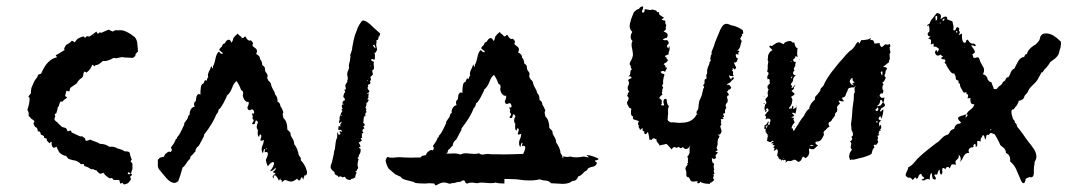

<svg xmlns="http://www.w3.org/2000/svg" viewBox="-20 -565 3285 590"><path d="M68 -209V-219Q67 -223 64 -227Q71 -247 71 -263Q70 -266 67 -269L71 -273L72 -275L75 -278V-284L76 -291Q76 -295 77 -296L80 -303L83 -310Q86 -318 90 -322Q94 -326 98 -336L105 -338L107 -340Q125 -383 155 -389Q154 -392 151 -395L165 -403L178 -411V-414L177 -416Q180 -422 183 -427Q194 -432 201 -440L205 -438L209 -435L212 -438L215 -442Q217 -445 221 -447L229 -451Q235 -453 237 -453L239 -451L241 -449L243 -450Q245 -452 247 -454L251 -453H255L266 -460L276 -468L278 -465L281 -461Q284 -464 287 -466L291 -464L302 -469L314 -474L326 -468L330 -470L334 -472H355Q366 -470 382 -460L387 -456Q388 -455 390.5 -453.5Q393 -452 394 -451Q401 -443 402 -431L403 -420L404 -407Q397 -400 396 -397V-393L388 -387L373 -388Q362 -388 359 -389Q352 -390 342 -387Q337 -385 329 -387Q308 -375 297 -378Q290 -373 284 -368L280 -366L274 -365L270 -361L267 -364L265 -366Q264 -365 263 -365Q259 -352 246 -342L242 -344L238 -345Q238 -343 237.5 -341Q237 -339 236 -338V-336Q236 -328 229 -324Q222 -320 216 -309L206 -302L196 -295Q195 -292 193 -284L189 -285L184 -286L183 -282L182 -278L181 -274L180 -270L186 -266L184 -263L181 -261Q175 -258 173 -253H166Q161 -245 161 -238Q159 -238 158 -237L156 -227L153 -217L151 -216L148 -214L149 -211L150 -207Q148 -204 147 -198L148 -197L149 -195L152 -192Q156 -190 157 -188L162 -183Q168 -176 173 -174L178 -173L183 -171L186 -166L188 -161L193 -163L198 -164L200 -158L213 -152L226 -146H233Q234 -145 236 -143.5Q238 -142 240 -141L241 -140L242 -137L243 -133H245L246 -132L252 -134L257 -136L264 -133L272 -130Q282 -127 287 -123Q304 -123 316 -114H328Q337 -112 340 -109H342L344 -108L354 -105Q357 -104 363 -100Q371 -100 374 -99L376 -98Q378 -96 379 -95Q379 -91 381 -85L385 -74L381 -70L384 -66L387 -62V-46L382 -31H384L385 -30Q387 -27 383 -25L381 -23L379 -21L381 -19L382 -17Q383 -13 379 -9L376 -5L373 -2L368 0L361 2L358 -1L356 -3L353 -2L349 -1L348 -7L346 -12H329L328 -14Q326 -16 324 -18L317 -17Q303 -25 298 -34L289 -31Q284 -32 282 -35L279 -38L276 -42Q275 -41 270 -43L267 -45H264Q263 -44 258 -46L252 -50L245 -53L239 -55L237 -61H233L229 -60L223 -66Q214 -72 203 -73Q201 -74 190 -77Q188 -79 187 -81L183 -86Q173 -86 161 -98Q161 -100 159.5 -102Q158 -104 156.5 -107.5Q155 -111 154 -114Q148 -111 144 -111Q137 -116 139 -129Q138 -130 135 -128L134 -126L132 -125L124 -133Q124 -138 123 -139L120 -140L116 -141Q115 -142 115 -147Q112 -149 106 -151L103 -160L99 -161L96 -162Q96 -173 88 -175Q86 -178 84 -182L83 -186Q84 -189 86 -193L81 -197L75 -201L74 -203L72 -205ZM375 -37 374 -34 372 -31Q378 -28 381 -31ZM267 -457 268 -455Q269 -455 269 -456Q268 -457 267 -457Z M920 -25 917 -28 914 -21Q912 -15 912 -13L908 -21L905 -18L904 -15Q903 -13 901 -11Q897 -9 893 -16Q882 -7 874 -7Q869 -7 857 -12Q853 -12 846 -5V-9Q846 -12 847 -12Q847 -11 843 -11L841 -17L840 -14Q838 -12 837 -10Q835 -15 831 -21Q826 -27 825 -27Q822 -27 820 -16Q818 -20 817 -23H820V-27Q833 -33 819 -35Q818 -36 820 -38L823 -40Q828 -44 827 -50Q819 -39 810 -39Q818 -49 821 -58Q824 -67 819 -67Q813 -67 803 -54L801 -59L799 -64Q797 -72 797 -74L801 -83Q803 -89 803 -91Q804 -95 801 -97Q798 -99 793 -97Q793 -101 795 -107Q792 -108 790 -103L789 -98L788 -94Q782 -101 785 -114L789 -124L791 -135Q780 -130 780 -135L781 -138L782 -142Q784 -146 782 -151Q777 -154 777 -145Q772 -145 772 -154V-161Q772 -164 773 -165Q768 -170 769 -177L770 -183L773 -189Q772 -191 769 -194Q768 -195 767 -195L765 -193L764 -188Q763 -181 755 -184V-186L756 -188Q762 -195 758 -198L757 -199L756 -201Q755 -203 757 -208L756 -210L755 -212Q754 -215 755 -218Q757 -214 759 -216Q761 -216 761 -220Q761 -222 759 -226Q758 -229 753 -229Q743 -222 740 -234Q748 -251 742 -252H738L734 -255Q728 -260 726 -272Q728 -278 727 -282Q726 -286 721 -288Q716 -303 707 -316Q698 -309 694 -297Q687 -278 677 -271Q677 -267 666 -247Q656 -229 652 -229Q652 -227 650 -221Q648 -216 645 -214Q635 -187 607 -151V-147L599 -132L591 -117Q581 -111 580 -98L578 -97Q576 -96 576 -95L573 -91Q568 -86 566 -85L565 -81L564 -77L558 -71L553 -64Q548 -55 541 -50Q535 -27 528 -9Q522 -3 516 -3Q504 -3 491 -18L486 -24L480 -31Q472 -41 471 -42Q465 -48 465 -57V-74L472 -81Q472 -80 477 -82L481 -83H484Q485 -90 492 -95Q499 -101 505 -98Q511 -105 505 -111L509 -117L514 -124Q519 -132 520 -137Q521 -137 523 -139Q524 -140 524 -143Q530 -149 534 -157L538 -165L542 -173L543 -176L545 -179Q547 -183 546 -186Q548 -189 551.5 -194Q555 -199 556 -200L557 -203L558 -207Q559 -211 563 -213Q562 -220 566 -228Q570 -236 578 -237Q573 -249 582 -255V-258L583 -263Q583 -264 583.5 -267Q584 -270 585 -271Q589 -279 596 -274V-284L597 -295Q598 -307 606 -309L607 -313L609 -317Q611 -320 616 -317Q615 -323 620 -328Q617 -334 622 -345L626 -353L629 -362Q635 -351 635 -357Q635 -358 634 -361Q638 -367 639 -372L642 -384Q645 -400 652 -406Q653 -406 655 -404L657 -402L658 -401L659 -400H661Q663 -398 665 -402Q658 -407 654 -411Q653 -415 662 -422Q663 -430 671 -432Q676 -443 683 -443Q688 -443 691 -434Q693 -435 695 -440L696 -444L697 -448L703 -455L711 -462Q713 -457 716 -456L720 -453Q721 -452 723 -449Q726 -447 728 -449Q730 -449 730 -451Q732 -453 734 -453Q740 -442 744 -441L747 -440L749 -441Q754 -441 758 -431Q752 -425 762 -419Q768 -415 769 -412Q771 -406 767 -399Q780 -393 779 -383Q785 -379 786 -365Q796 -359 794 -351Q794 -350 796 -344L800 -339Q804 -334 801 -326Q803 -320 805 -317L809 -313L812 -309Q814 -299 817 -294L824 -281Q824 -278 826 -274L829 -270Q833 -265 833 -252Q840 -251 842 -238Q846 -234 851 -220Q848 -217 849 -211L850 -207L851 -202Q863 -192 863 -167L866 -164L870 -160Q874 -156 873 -150L876 -144L880 -137Q884 -130 884 -122Q888 -118 893 -107Q898 -94 897 -91L899 -87L902 -83Q906 -78 904 -73Q918 -59 923 -39Q925 -33 920 -25ZM799 -110 797 -108Q799 -106 799.5 -106.5Q800 -107 799 -110ZM722 -446 721 -447Q720 -446 721 -446L723 -444Q723 -445 722 -446ZM825 -77 823 -78Q823 -77 825 -77Z M997 -58Q1001 -68 1002 -75L1004 -84L1006 -93V-96L1007 -100Q1007 -104 1009 -106Q1009 -110 1011 -124Q1012 -135 1016 -142Q1016 -155 1017 -160Q1019 -156 1021 -150L1024 -152L1027 -154Q1023 -156 1024 -163L1027 -161L1029 -159Q1031 -161 1030 -162L1029 -164V-166H1024Q1021 -165 1019 -167L1020 -172V-177H1024L1027 -176Q1027 -177 1025 -181L1028 -186L1030 -190Q1029 -192 1026 -189L1024 -187L1023 -186Q1021 -188 1022 -192L1023 -195L1024 -198Q1022 -204 1026 -210L1027 -214L1028 -217Q1030 -222 1033 -224Q1028 -227 1029 -228L1031 -229L1033 -231Q1029 -235 1031 -243L1033 -244L1037 -245Q1036 -246 1034 -246Q1033 -247 1032 -247Q1033 -256 1040 -257Q1041 -261 1035 -267Q1035 -272 1037 -276L1038 -279L1040 -281Q1042 -283 1038 -289Q1039 -290 1041 -290L1043 -291Q1041 -301 1041 -303L1044 -309Q1049 -314 1047 -318Q1050 -322 1048 -330Q1046 -336 1048 -344L1051 -351L1053 -358Q1051 -362 1053 -370L1055 -377L1056 -383V-386L1057 -390Q1057 -395 1056 -396L1058 -401L1060 -407Q1063 -415 1062 -417Q1067 -446 1071 -458L1075 -468L1079 -479Q1084 -490 1090 -498Q1096 -509 1119 -489L1127 -481L1136 -473Q1138 -471 1141 -468.5Q1144 -466 1145.5 -464.5Q1147 -463 1148 -463Q1148 -454 1143 -452Q1144 -449 1142 -445Q1141 -441 1137 -442V-435L1136 -429Q1136 -423 1138 -417Q1139 -414 1138 -410L1136 -407L1134 -403H1130Q1133 -398 1132 -392V-387L1131 -382Q1129 -380 1128 -382L1126 -383Q1123 -385 1120 -381L1124 -377L1127 -376L1129 -375V-372Q1128 -371 1128 -370L1129 -361V-352Q1123 -350 1124 -346L1125 -341L1126 -336L1124 -334L1122 -332L1118 -328L1119 -325L1120 -321Q1120 -317 1116 -316Q1123 -308 1110 -304Q1113 -299 1109 -295Q1109 -294 1112 -289L1114 -287Q1115 -286 1115 -283L1112 -280L1110 -279L1107 -276L1110 -277H1111L1115 -278Q1112 -275 1112 -272V-268Q1113 -264 1109 -261Q1109 -259 1111 -259H1113Q1112 -251 1106 -249V-242Q1104 -236 1103 -235L1104 -233L1105 -231Q1107 -229 1105 -227Q1103 -226 1105 -224L1106 -222V-220Q1101 -218 1103 -209Q1098 -207 1098 -205V-202Q1098 -199 1097 -198V-192Q1095 -189 1097 -187L1098 -186L1100 -184Q1103 -180 1096 -176L1098 -174L1100 -171Q1089 -165 1097 -157L1091 -154Q1093 -152 1092 -148V-145L1093 -142L1091 -141Q1089 -140 1088 -140Q1089 -138 1090.5 -136Q1092 -134 1092 -133Q1086 -128 1082 -127Q1087 -120 1088 -115Q1086 -113 1083 -112Q1083 -109 1087 -109Q1089 -107 1088 -100Q1087 -92 1082 -88Q1084 -86 1082 -83L1080 -81L1079 -78L1081 -77L1082 -76L1080 -69L1079 -63Q1078 -56 1081 -49Q1081 -48 1077 -44Q1078 -42 1076 -40L1073 -38L1071 -37Q1073 -36 1074 -36Q1075 -35 1076 -35L1073 -28Q1071 -22 1072 -20Q1070 -20 1067 -17L1064 -16H1062Q1058 -15 1057 -12Q1043 -12 1041 -21Q1040 -21 1040 -22Q1034 -20 1033 -20L1031 -21L1029 -22Q1025 -25 1020 -20Q1020 -24 1017 -25L1013 -27Q1007 -30 1008 -36Q992 -47 997 -58ZM1126 -425Q1132 -417 1133 -416Q1135 -420 1130 -428Q1129 -428 1128 -427Q1127 -426 1126 -425ZM1031 -211Q1030 -211 1028 -209L1030 -208Q1032 -210 1031 -211ZM1118 -364V-362Q1119 -361 1120 -361L1119 -363ZM1109 -317Q1110 -318 1111 -318Q1109 -320 1108 -319Q1109 -318 1109 -317Z M1588 -92 1552 -91Q1525 -90 1503 -91H1490L1478 -92L1470 -91L1464 -90Q1456 -90 1452 -94Q1446 -92 1439 -92L1423 -93Q1404 -96 1395 -90Q1384 -95 1363 -93H1351L1355 -96L1356 -100L1357 -104Q1359 -105 1364 -110L1367 -114L1371 -117Q1372 -130 1382 -136L1390 -151L1398 -166V-170Q1426 -206 1436 -233Q1439 -235 1441 -240Q1443 -246 1443 -248Q1447 -248 1457 -266Q1468 -286 1468 -290Q1478 -297 1485 -316Q1489 -328 1498 -335Q1507 -322 1512 -307Q1517 -306 1518 -301Q1519 -298 1517 -291Q1519 -279 1525 -274L1529 -271H1533Q1539 -270 1531 -253Q1534 -241 1544 -248Q1549 -248 1550 -245Q1552 -241 1552 -239Q1552 -235 1550 -235Q1548 -233 1546 -237Q1545 -234 1546 -231L1548 -227Q1546 -222 1547 -220L1548 -218L1549 -217Q1553 -214 1547 -207L1546 -205V-203Q1554 -200 1555 -207L1556 -212L1558 -214L1560 -213L1564 -208L1561 -202L1560 -196Q1559 -189 1564 -184Q1563 -183 1563 -180V-173Q1563 -164 1568 -164Q1568 -173 1573 -170Q1575 -166 1573 -161L1572 -157L1571 -154Q1571 -149 1582 -154L1580 -143L1576 -133Q1573 -120 1579 -113L1580 -117L1581 -122Q1583 -127 1586 -126Q1584 -120 1584 -116Q1589 -118 1592 -116Q1595 -114 1594 -110Q1594 -108 1592 -102L1588 -93ZM1782 -89 1790 -81Q1778 -83 1774 -84Q1747 -79 1733 -84Q1723 -82 1718 -83L1711 -85V-79H1709Q1709 -82 1707 -88L1704 -92L1702 -96Q1703 -99 1698 -112Q1693 -122 1689 -127Q1689 -135 1685 -142L1681 -149L1678 -155Q1679 -161 1675 -165L1671 -169L1668 -172Q1668 -196 1656 -207L1655 -212L1654 -216Q1653 -222 1656 -225Q1651 -238 1647 -243Q1645 -256 1638 -257Q1638 -270 1634 -275L1631 -279Q1629 -283 1629 -286L1622 -299Q1619 -304 1617 -314L1614 -318L1610 -322Q1608 -325 1606 -331Q1609 -339 1605 -344L1601 -349Q1599 -355 1599 -356Q1601 -364 1591 -370Q1590 -384 1584 -388Q1585 -398 1572 -404Q1576 -411 1574 -417Q1573 -420 1567 -424Q1557 -430 1563 -436Q1559 -446 1554 -446L1552 -445L1549 -446Q1545 -447 1539 -458Q1537 -458 1535 -456Q1535 -454 1533 -454Q1531 -452 1528 -454L1525 -458L1521 -461Q1518 -462 1516 -467L1508 -460L1502 -453L1501 -449L1500 -445Q1498 -440 1496 -439Q1493 -448 1488 -448Q1481 -448 1476 -437Q1468 -435 1467 -427Q1458 -420 1459 -416Q1463 -412 1470 -407Q1468 -403 1466 -405H1464L1463 -406L1462 -407L1460 -409Q1458 -411 1457 -411Q1450 -405 1447 -389L1444 -377Q1443 -372 1439 -366Q1441 -358 1438 -360Q1437 -362 1434 -367L1431 -358L1427 -350Q1422 -339 1425 -333Q1420 -328 1421 -322Q1416 -326 1414 -322L1412 -318L1411 -314Q1403 -312 1402 -300L1401 -289V-279Q1394 -284 1390 -276Q1389 -275 1388.5 -272Q1388 -269 1388 -268L1387 -263V-260Q1378 -254 1383 -242Q1375 -240 1371 -233Q1367 -226 1368 -218Q1364 -216 1363 -212L1362 -208L1361 -205Q1360 -204 1356.5 -199Q1353 -194 1351 -191Q1352 -188 1350 -184L1348 -181L1347 -178L1339 -162Q1335 -154 1329 -148L1328 -144Q1326 -142 1325 -142Q1324 -137 1319 -129L1314 -122L1310 -116Q1316 -110 1310 -103Q1304 -106 1297 -100Q1290 -95 1289 -88H1286L1282 -87L1277 -86L1272 -81H1256Q1247 -80 1226 -81Q1205 -83 1194 -81Q1179 -79 1171 -83Q1163 -75 1166 -66L1169 -57L1174 -47Q1187 -36 1195 -29L1200 -27L1206 -24Q1213 -22 1214 -18Q1220 -14 1224 -13L1235 -10Q1251 -7 1256 -3Q1260 -2 1270.5 -1.5Q1281 -1 1286 -1L1300 -2L1315 -1V0L1316 2L1319 5Q1331 -2 1340 -4Q1344 -5 1353 -3Q1364 2 1370 -3Q1372 -1 1381 -4L1387 -6H1394L1397 -8L1401 -10Q1406 -12 1409 -8V-6L1411 -3Q1413 -1 1417 -1Q1421 -4 1431 -4L1438 -3L1446 -2Q1454 -4 1460 -4L1475 -3Q1494 -1 1503 -4Q1513 -1 1530 -1V-15H1542L1567 -14L1592 -11Q1621 -9 1638 -14L1648 -11L1658 -10Q1668 -9 1673 -2L1691 -1L1709 0Q1729 0 1739 -9Q1747 -9 1751 -13Q1754 -16 1757 -23Q1765 -25 1771 -32L1777 -38Q1780 -40 1784 -42Q1786 -48 1790 -49L1794 -51L1799 -52Q1814 -55 1814 -66L1810 -68Q1808 -69 1809 -72Q1831 -75 1804 -84Q1793 -88 1782 -89Z M2264 -464 2263 -468V-472Q2244 -485 2228 -487Q2216 -492 2213 -492Q2204 -492 2198 -482L2193 -473L2189 -463L2183 -449L2177 -434L2174 -424Q2172 -418 2170 -414Q2169 -411 2167 -407Q2166 -402 2167 -398Q2164 -396 2164 -393V-390L2163 -387Q2162 -386 2163 -383L2164 -380V-378Q2159 -374 2160 -369Q2155 -360 2153 -350V-342Q2153 -336 2150 -335Q2151 -332 2151 -323Q2145 -322 2145 -318V-309Q2141 -305 2141 -301Q2145 -300 2143 -295L2141 -292L2140 -289V-286L2139 -283Q2137 -278 2138 -277Q2136 -271 2134 -266L2129 -255Q2128 -253 2128 -249Q2127 -246 2127 -244L2126 -232L2124 -227L2121 -223Q2119 -216 2123 -214Q2119 -213 2117 -207Q2104 -189 2078 -188Q2069 -187 2059 -188L2051 -189H2045Q2042 -188 2037 -191Q2034 -192 2031 -197Q2032 -198 2032 -202V-207L2033 -215V-223Q2032 -234 2036 -238Q2031 -243 2030 -249L2029 -255L2028 -261Q2019 -262 2019 -255Q2018 -254 2019 -249L2021 -242Q2015 -239 2011 -243Q2015 -246 2013 -251Q2015 -256 2012 -259L2010 -260L2008 -262Q2002 -264 2016 -275Q2012 -280 2015 -283Q2014 -289 2018 -296Q2015 -298 2015 -302Q2015 -306 2018 -307Q2016 -318 2022 -336L2019 -338L2015 -339Q2012 -340 2010 -344Q2017 -350 2024 -344L2026 -350L2029 -354Q2030 -356 2029 -357Q2028 -358 2024 -358Q2027 -363 2019 -368L2023 -371L2027 -373Q2031 -376 2033 -381Q2028 -383 2028 -388L2027 -389L2025 -390Q2023 -392 2023 -393L2029 -396L2035 -398Q2034 -401 2035 -405L2037 -410Q2039 -418 2036 -424L2034 -416Q2026 -424 2032 -428L2034 -430L2035 -433Q2035 -437 2030 -442Q2018 -440 2017 -444Q2018 -445 2022 -447L2025 -448H2028Q2039 -462 2019 -468Q2030 -476 2025 -480Q2030 -487 2024 -494Q2026 -501 2022 -502L2017 -503L2013 -505Q2015 -507 2017 -508L2019 -509L2020 -511L2015 -514L2009 -518Q2003 -522 2006 -528Q1999 -526 1998 -530L1997 -532L1995 -533Q1989 -535 1984 -536Q1980 -533 1973 -535L1967 -536L1961 -537Q1961 -530 1960 -529Q1958 -525 1953 -527V-532L1955 -536Q1957 -542 1956 -545Q1952 -546 1948 -543Q1944 -540 1944 -538Q1938 -536 1935 -534L1932 -531L1928 -528Q1926 -524 1922 -513L1919 -505L1917 -497Q1911 -478 1923 -467Q1918 -459 1918 -452Q1918 -443 1924 -439Q1918 -432 1923 -413Q1925 -401 1925 -397Q1924 -387 1918 -377Q1912 -367 1918 -363Q1918 -356 1922 -352Q1917 -350 1917 -342L1916 -336Q1914 -332 1911 -330Q1920 -332 1921 -325Q1915 -324 1910 -319Q1913 -314 1913 -309L1912 -305L1910 -301Q1906 -291 1914 -283Q1910 -281 1909 -277V-274L1907 -271L1910 -267L1912 -264L1911 -259L1909 -255Q1906 -250 1907 -247L1909 -242L1912 -237Q1914 -232 1919 -232Q1921 -230 1919 -225V-217Q1919 -208 1926 -207Q1922 -200 1930 -197L1937 -195L1943 -193Q1938 -182 1943 -180Q1942 -176 1943 -173L1945 -171L1946 -167Q1948 -165 1950 -168L1952 -170Q1953 -171 1955 -171Q1954 -166 1955 -163.5Q1956 -161 1960 -162Q1958 -154 1963 -153Q1966 -152 1971 -160Q1972 -156 1974 -148L1975 -141L1976 -135Q1982 -137 1983 -134Q1984 -140 1989 -140L1994 -138L1998 -136Q1996 -132 2000 -128L2004 -123Q2006 -121 2006 -118L2015 -120L2021 -121L2027 -123Q2029 -123 2044 -106Q2049 -114 2053 -113L2056 -112L2058 -111Q2062 -111 2066 -114Q2071 -106 2078 -113Q2084 -107 2088 -107Q2094 -107 2101 -117L2102 -118Q2100 -114 2099 -111V-96Q2097 -88 2092 -84L2094 -79V-74Q2093 -67 2095 -65Q2092 -64 2092 -63Q2094 -58 2089 -54L2087 -50L2086 -46L2088 -41L2089 -36V-26Q2090 -20 2097 -20Q2098 -17 2100 -15Q2102 -6 2112 -7L2119 -8Q2124 -8 2125 -7Q2120 -4 2124 -2Q2125 -1 2130 -3L2132 -7Q2139 0 2162 0Q2162 -3 2160 -3Q2167 -2 2175 -13Q2174 -14 2172 -16L2171 -18Q2175 -25 2172 -30L2174 -31H2176Q2171 -40 2175 -45Q2173 -47 2173 -53Q2173 -58 2175 -62L2173 -63L2170 -64V-66L2169 -68Q2167 -70 2168 -71V-76Q2166 -78 2168 -79L2174 -76L2178 -78L2181 -81Q2177 -85 2180 -89L2183 -93L2187 -96Q2179 -98 2179 -101Q2185 -100 2185 -105L2183 -108L2182 -112Q2186 -118 2185 -130L2186 -134V-137Q2186 -140 2190 -141Q2188 -144 2192 -147L2190 -148L2188 -149Q2186 -151 2186 -152Q2190 -149 2195 -155Q2198 -160 2197 -164L2195 -171L2193 -177Q2198 -182 2196 -186L2195 -189Q2195 -191 2197 -193L2196 -194L2195 -196Q2194 -197 2196 -199H2200Q2202 -199 2204 -201L2202 -203L2199 -204L2205 -206Q2204 -210 2202 -216Q2206 -216 2207.5 -217.5Q2209 -219 2208 -221V-227Q2210 -231 2212 -234Q2212 -236 2211 -237L2210 -238V-240Q2209 -245 2215 -250Q2217 -255 2216 -257V-260L2215 -262Q2213 -268 2216 -271L2218 -272H2220Q2219 -279 2213 -283Q2218 -285 2218 -289Q2225 -289 2227 -297L2224 -300L2222 -303Q2219 -306 2215 -303V-307L2217 -308L2219 -309L2224 -312L2227 -316L2231 -319Q2236 -323 2235 -327Q2231 -328 2229 -326Q2227 -324 2227 -320L2225 -323L2222 -327Q2220 -330 2221 -334Q2228 -329 2235 -332Q2232 -335 2232 -340L2233 -343L2232 -347Q2231 -346 2229 -346V-347L2230 -349L2232 -350L2231 -353Q2231 -355 2232 -356L2235 -354L2237 -351Q2243 -356 2242 -358L2240 -362L2238 -366Q2237 -369 2235 -373Q2242 -372 2244 -376L2246 -381L2248 -386Q2244 -385 2242 -390L2241 -395V-399Q2249 -397 2250 -398Q2250 -400 2248 -402L2249 -404L2251 -405Q2253 -407 2251 -409H2245Q2252 -414 2254 -421L2256 -428L2258 -435Q2260 -438 2258 -441L2256 -444L2254 -446L2256 -448L2257 -451Q2258 -454 2261 -455L2259 -459Q2264 -461 2264 -464Z M2354 -411 2344 -421Q2346 -428 2351 -423L2357 -427L2363 -431Q2366 -434 2370 -434Q2375 -436 2378 -434Q2380 -432 2383 -432L2384 -431Q2385 -430 2386 -430Q2388 -428 2390 -432L2391 -434L2393 -435Q2405 -441 2412 -438Q2412 -434 2421 -434L2422 -429L2424 -423Q2425 -419 2431 -417L2430 -412V-408Q2430 -402 2429 -401L2430 -398V-395Q2432 -392 2430 -390L2425 -393Q2423 -385 2417 -382Q2418 -373 2426 -375Q2423 -368 2424 -363Q2416 -351 2422 -349Q2416 -344 2417 -340Q2419 -332 2426 -335Q2418 -327 2417 -321V-318L2416 -315Q2415 -312 2410 -307Q2414 -300 2414 -298L2413 -297Q2411 -296 2413 -294Q2417 -296 2418 -298L2420 -301L2422 -303Q2427 -301 2419 -298Q2423 -292 2412 -286L2415 -283L2417 -281Q2420 -280 2422 -276Q2419 -272 2418 -272L2415 -270L2414 -269L2410 -267Q2417 -263 2414 -252Q2413 -242 2405 -234Q2403 -231 2407 -231L2410 -232H2413L2415 -240Q2421 -238 2416 -230Q2426 -232 2427 -238Q2428 -234 2427 -227L2424 -215Q2421 -220 2413 -218Q2416 -216 2421 -209Q2414 -206 2411 -203Q2417 -204 2418 -203Q2421 -202 2418 -198L2422 -189Q2419 -186 2415 -180L2412 -171Q2413 -170 2417 -170Q2416 -163 2420 -163Q2423 -169 2432 -182L2438 -192L2444 -201L2450 -208L2454 -216Q2460 -227 2467 -231Q2466 -235 2472 -246Q2479 -255 2485 -260Q2482 -265 2488 -271L2492 -275L2495 -279Q2499 -285 2501 -287Q2500 -289 2503 -294L2507 -298L2510 -301Q2519 -324 2546 -357Q2560 -375 2569 -384L2580 -397L2591 -408Q2603 -415 2610 -429Q2615 -437 2618 -436L2619 -435V-433Q2618 -432 2619 -431.5Q2620 -431 2621 -432Q2625 -438 2627 -442Q2633 -441 2648 -444L2650 -445L2652 -446Q2656 -448 2657 -447L2655 -444L2653 -441Q2665 -446 2667 -431L2676 -432L2683 -433Q2682 -427 2689 -420L2695 -424L2700 -429L2704 -428H2707Q2709 -427 2714 -430L2716 -424Q2716 -421 2713 -418Q2715 -418 2714 -414L2715 -410L2716 -406Q2716 -400 2713 -399L2714 -394V-389Q2716 -383 2711 -378Q2713 -376 2712 -374L2703 -367L2698 -363L2693 -359Q2702 -360 2706 -355L2704 -351L2702 -348Q2700 -342 2701 -341Q2695 -330 2702 -327Q2698 -314 2691 -311Q2695 -307 2695 -305L2693 -303L2692 -300Q2691 -296 2692 -290Q2696 -288 2694 -283Q2694 -278 2690 -277Q2689 -276 2689 -279H2691V-280Q2683 -277 2683 -270L2686 -267L2688 -265Q2694 -263 2698 -266Q2697 -262 2695 -249L2698 -246L2700 -242L2698 -239L2695 -236Q2692 -234 2688 -232L2684 -224Q2687 -221 2689 -224L2691 -227Q2692 -228 2695 -228L2694 -221L2693 -215Q2691 -205 2688 -200L2686 -208Q2682 -206 2681 -205V-202L2679 -200L2683 -196L2686 -195L2689 -194Q2683 -193 2681 -186L2682 -180L2680 -175Q2685 -181 2686 -181Q2688 -181 2688 -173L2686 -167V-163Q2684 -162 2683 -162.5Q2682 -163 2683 -165H2686V-168Q2682 -166 2681 -158L2679 -152Q2677 -148 2676 -146Q2679 -144 2678 -141L2676 -134Q2680 -132 2678 -127L2675 -123L2672 -119Q2670 -122 2665 -119L2666 -115L2667 -112Q2663 -109 2661 -103L2658 -92Q2651 -87 2631 -81Q2629 -81 2623.5 -79.5Q2618 -78 2614 -77L2606 -75L2601 -74Q2597 -76 2592 -73L2591 -77L2590 -81Q2588 -86 2591 -90Q2589 -92 2593 -98L2596 -102L2598 -106Q2592 -109 2595 -118L2596 -124Q2594 -129 2592 -130Q2603 -137 2596 -144L2599 -147L2601 -149V-155L2599 -161Q2596 -164 2596 -172V-177L2595 -183Q2598 -200 2600 -235L2603 -256Q2604 -265 2604 -277L2606 -280L2607 -282L2606 -289Q2605 -292 2607 -296Q2593 -298 2586 -292L2584 -285Q2582 -283 2580 -277L2578 -271Q2577 -267 2568 -265Q2568 -260 2570 -258L2572 -257L2573 -254Q2569 -253 2565 -254L2561 -255L2557 -256Q2557 -253 2559 -251L2560 -249L2561 -246Q2553 -241 2552 -235L2553 -229L2552 -222Q2546 -218 2546 -213Q2547 -212 2544 -207L2542 -205L2541 -202Q2537 -200 2536 -196L2534 -193L2531 -191Q2526 -189 2526 -185Q2526 -180 2529 -177L2528 -175Q2527 -174 2525 -174Q2517 -166 2517 -165Q2513 -164 2511 -159Q2510 -157 2512 -151Q2508 -142 2503 -135Q2500 -132 2496 -131Q2495 -130 2493 -130Q2489 -131 2486 -128Q2485 -124 2488 -122L2490 -120L2494 -119Q2483 -108 2481 -107Q2475 -105 2467 -109Q2466 -107 2466 -103V-101L2467 -99Q2467 -93 2464 -87Q2459 -80 2454 -79Q2447 -90 2442 -73Q2435 -66 2432 -68L2428 -71L2424 -74H2419Q2415 -72 2413 -71Q2411 -70 2406 -70Q2400 -73 2394 -64L2395 -69L2394 -72Q2393 -76 2387 -72Q2384 -74 2385 -77H2388V-80L2386 -77L2384 -74Q2383 -72 2381 -70V-73L2378 -76Q2376 -74 2373 -79L2371 -84L2369 -86L2368 -87L2370 -97Q2371 -103 2368 -106Q2367 -108 2364 -105L2362 -103L2359 -102Q2358 -103 2358 -105L2360 -107Q2362 -109 2356 -112L2358 -114L2359 -115Q2361 -118 2360 -119H2354Q2355 -122 2357 -126Q2353 -124 2351 -123Q2351 -129 2354 -129H2356Q2357 -130 2357 -132Q2356 -133 2351 -131L2349 -129L2346 -128L2342 -130L2337 -132L2338 -140Q2338 -145 2341 -148Q2339 -148 2337 -150H2339V-152Q2327 -160 2337 -179L2341 -181L2344 -182Q2347 -185 2345 -188Q2350 -195 2346 -199Q2339 -202 2336 -200L2335 -199Q2333 -198 2332 -199Q2337 -207 2330 -211Q2335 -216 2337 -220Q2342 -223 2342 -227Q2340 -231 2337 -233Q2335 -230 2331 -224Q2329 -230 2329 -233L2330 -238L2331 -243Q2336 -248 2335 -251L2333 -255L2332 -259Q2332 -262 2335 -264L2338 -267Q2340 -269 2340 -273Q2338 -277 2339 -281L2340 -286L2342 -290Q2337 -294 2339 -302L2343 -306L2346 -309L2345 -313V-319Q2343 -325 2339 -321Q2337 -327 2338 -331L2341 -336L2342 -341L2340 -343L2337 -346Q2340 -351 2339 -361Q2339 -364 2339.5 -367Q2340 -370 2340.5 -372.5Q2341 -375 2341 -376Q2339 -378 2339 -383L2340 -388V-392Q2340 -396 2345 -404Q2349 -409 2354 -411ZM2341 -187Q2344 -191 2340 -192Q2338 -186 2335 -183Q2332 -180 2330 -181Q2328 -170 2329 -169Q2330 -168 2333 -169Q2337 -172 2338 -177Q2341 -182 2341 -187ZM2592 -318 2591 -314 2593 -310 2595 -307Q2597 -303 2603 -305L2599 -308Q2601 -310 2602 -310L2604 -311L2607 -312Q2598 -315 2600 -326Q2595 -324 2594 -321ZM2683 -240 2686 -241 2690 -246 2693 -251 2691 -254 2690 -257Q2687 -259 2685 -257Q2685 -246 2675 -239Q2676 -238 2680 -239ZM2672 -225 2675 -223Q2680 -227 2679 -233Q2676 -236 2675 -233L2673 -230Q2671 -228 2669 -228ZM2687 -340 2689 -336Q2690 -334 2690 -332Q2693 -337 2691 -346Q2685 -345 2687 -340ZM2480 -118Q2476 -121 2468 -119Q2474 -115 2480 -118ZM2331 -223V-221L2333 -222L2335 -223Q2337 -225 2337 -226H2331ZM2674 -189 2675 -187 2677 -191 2675 -193 2672 -192ZM2412 -328 2410 -326Q2410 -324 2411 -324L2413 -326L2415 -329Q2415 -332 2412 -329ZM2682 -153 2681 -149H2675L2678 -151ZM2610 -301 2603 -296Q2607 -295 2610 -301ZM2680 -265 2676 -270Q2678 -265 2680 -265ZM2325 -247Q2326 -246 2331 -246Q2330 -249 2325 -247ZM2333 -177 2335 -179 2337 -178 2335 -176Q2333 -174 2333 -175ZM2334 -161 2333 -156Q2336 -159 2334 -161ZM2420 -175 2419 -177Q2423 -177 2421 -174ZM2410 -374 2413 -376Q2410 -378 2410 -374ZM2328 -268H2329L2328 -270Q2327 -270 2327 -269Q2327 -268 2328 -268ZM2603 -305 2602 -301Q2605 -304 2603 -305ZM2436 -382V-383L2438 -384Q2439 -383 2436 -382ZM2341 -158H2340Q2340 -156 2341 -156ZM2347 -144Q2348 -144 2348 -146Q2347 -146 2347 -144ZM2427 -241H2428L2427 -239Q2425 -239 2427 -241ZM2704 -416H2703V-415Z M2764 -32 2766 -37 2768 -41Q2771 -47 2771 -51Q2780 -55 2787 -63L2794 -71L2800 -78Q2806 -84 2812 -89Q2813 -90 2820 -96Q2827 -102 2831 -105Q2858 -127 2863 -129L2870 -136L2876 -142Q2883 -149 2892 -151Q2895 -153 2897 -156L2900 -162Q2906 -168 2912 -169Q2915 -182 2923 -184L2926 -185H2929Q2932 -186 2933 -189Q2919 -201 2927 -206Q2933 -209 2938 -210L2944 -212L2950 -214Q2950 -215 2955 -222L2962 -228Q2973 -236 2974 -245Q2966 -243 2963 -250Q2961 -257 2962 -264Q2959 -263 2953 -263Q2957 -274 2953 -275L2951 -276L2950 -277Q2949 -278 2950 -282L2946 -281L2942 -280L2938 -286L2934 -293Q2929 -301 2930 -307Q2923 -310 2926 -317Q2915 -319 2917 -327Q2917 -328 2915 -334L2913 -337L2912 -340Q2907 -336 2899 -347L2893 -356Q2890 -362 2888 -364Q2889 -368 2882 -372Q2887 -377 2884 -382L2878 -383Q2877 -383 2875.5 -383.5Q2874 -384 2873 -385Q2869 -386 2878 -391Q2876 -393 2874 -394L2872 -395L2870 -397Q2858 -389 2853 -403Q2854 -409 2857 -412Q2859 -409 2860 -405L2863 -409L2865 -412Q2866 -416 2861 -418Q2858 -422 2848 -422Q2851 -431 2847 -431L2845 -430L2843 -429Q2840 -428 2840 -429L2841 -435V-441Q2839 -446 2832 -446L2836 -450L2838 -451L2840 -453Q2833 -452 2831 -458Q2829 -463 2836 -468V-478Q2836 -484 2832 -488L2830 -484Q2828 -488 2831 -489L2834 -491L2837 -493Q2838 -500 2847 -510L2853 -518L2859 -525Q2876 -523 2870 -508Q2871 -506 2873 -508L2875 -509Q2880 -514 2886 -514Q2892 -514 2890 -506Q2901 -501 2906 -500Q2908 -496 2908 -493L2910 -485V-478Q2908 -473 2912 -471Q2916 -472 2917 -475L2918 -478L2920 -481Q2925 -483 2928 -476Q2926 -471 2927 -470L2928 -469L2929 -468Q2931 -466 2926 -457L2936 -462V-453Q2936 -446 2937 -443Q2940 -430 2948 -435Q2948 -443 2954 -443Q2959 -435 2961 -434Q2965 -430 2973 -431L2976 -429L2978 -427Q2979 -424 2976 -423L2973 -424L2971 -425Q2968 -426 2964 -425Q2980 -406 2974 -402L2971 -400L2969 -399Q2967 -397 2970 -393Q2970 -387 2975 -387L2980 -388L2985 -389Q2988 -388 2990 -383L2991 -379L2993 -374L2998 -365L3003 -356Q3006 -345 3000 -337Q3010 -335 3014 -325L3015 -321L3018 -317Q3021 -313 3026 -313L3029 -305L3033 -295Q3032 -293 3034 -292Q3036 -291 3040 -291Q3042 -291 3043 -292L3045 -294L3049 -299L3055 -303Q3060 -307 3062 -313Q3068 -317 3069 -318L3070 -321L3071 -323Q3072 -327 3079 -328L3083 -335L3086 -343Q3091 -353 3097 -354L3103 -366L3109 -377Q3116 -389 3127 -390Q3129 -394 3130 -396Q3131 -399 3136 -399Q3137 -411 3155 -424L3162 -428L3168 -434Q3175 -441 3176 -449Q3177 -456 3185 -461Q3199 -465 3215 -457Q3223 -451 3228 -448L3240 -437Q3241 -432 3239 -419L3236 -410L3234 -402Q3232 -394 3223 -386L3215 -380L3207 -374Q3205 -369 3196 -358L3189 -351L3184 -343H3182L3180 -342L3176 -334L3172 -327Q3168 -318 3162 -312L3156 -306L3149 -299Q3142 -292 3139 -284Q3137 -280 3134 -277L3128 -270Q3127 -258 3110 -255Q3110 -250 3105 -242L3100 -236L3095 -229Q3082 -231 3093 -199Q3099 -194 3099 -188Q3103 -186 3104 -182L3105 -178L3106 -175Q3112 -169 3124 -152L3133 -139L3142 -127L3147 -121L3152 -114Q3159 -105 3161 -100Q3169 -82 3160 -69Q3159 -68 3159 -65V-60Q3157 -54 3157 -47V-33Q3156 -17 3144 -21L3139 -19L3132 -16Q3130 -2 3125 -2Q3120 -2 3115 -16Q3113 -21 3110.5 -26.5Q3108 -32 3106 -37Q3104 -42 3103 -44Q3097 -58 3084 -69Q3086 -89 3071 -95Q3072 -101 3066 -109L3060 -114L3054 -119Q3053 -121 3050.5 -127Q3048 -133 3046 -136L3037 -152L3032 -154L3027 -156Q3022 -158 3019 -150Q3013 -153 3011 -148L3010 -142L3008 -136L3006 -140L3005 -145Q3004 -149 3000 -150L2998 -145L2995 -141Q2992 -135 2994 -130Q2988 -132 2985 -132Q2982 -132 2983 -128V-120Q2983 -116 2979 -113Q2978 -115 2978 -117Q2979 -120 2977 -122Q2975 -124 2975 -123L2972 -120Q2970 -118 2972 -115Q2971 -112 2968 -112H2964Q2953 -107 2958 -95Q2948 -96 2942 -86L2939 -81L2937 -76Q2931 -68 2930 -67Q2933 -74 2932 -79Q2931 -86 2926 -89Q2927 -85 2925 -79L2923 -77L2921 -75Q2913 -70 2918 -59Q2907 -61 2904 -59Q2903 -58 2898 -47Q2896 -53 2891 -52Q2886 -50 2886 -45L2883 -47L2881 -48Q2877 -50 2876 -47L2875 -42L2876 -38Q2876 -31 2872 -28Q2870 -29 2868 -35V-40L2867 -44Q2863 -40 2862 -36L2861 -32L2859 -28Q2853 -31 2851 -26L2853 -23L2855 -20Q2857 -16 2854 -13Q2845 -14 2845 -21L2844 -27Q2844 -30 2842 -34Q2837 -29 2837 -13Q2829 -18 2819 -10L2817 -11H2814Q2811 -12 2813 -14Q2823 -16 2819 -20L2816 -22L2814 -24Q2811 -28 2811 -31Q2807 -31 2803 -25L2801 -19L2797 -15Q2793 -22 2791 -19L2788 -15Q2786 -13 2784 -12L2782 -15L2779 -18Q2775 -20 2771 -19Q2760 -24 2764 -32ZM2859 -503 2860 -509V-514Q2858 -519 2854 -513Q2856 -504 2855 -502Q2856 -503 2859 -503ZM2950 -214 2949 -212 2948 -209Q2946 -205 2947 -204Q2951 -206 2953 -210Q2954 -214 2950 -214ZM2878 -500 2881 -504 2884 -508Q2872 -506 2878 -500ZM2918 -470V-465H2921L2922 -467L2921 -469Q2920 -470 2918 -470ZM3024 -164Q3025 -165 3027 -169Q3021 -167 3024 -164ZM2869 -492 2871 -496Q2865 -495 2869 -492ZM2944 -428 2943 -427V-426Q2945 -428 2944 -428ZM3144 -116Q3142 -114 3143 -114Q3144 -114 3144 -116ZM2945 -419V-420Q2943 -420 2943 -419Z"/></svg>

Font: Kom-post
Style: Regular
Weight: 400
Designer: @guaschetti
Foundry: guaschetti
Version: Version 1.00 December 6, 2021, initial release